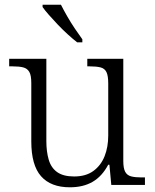

<svg xmlns="http://www.w3.org/2000/svg" viewBox="-20 -786 658 816"><path d="M277 10Q196 10 154.5 -37Q113 -84 113 -185V-433Q113 -466 104.5 -480.5Q96 -495 79 -499.5Q62 -504 33 -504H19V-536H177V-186Q177 -142 187 -107.5Q197 -73 223 -54.5Q249 -36 295 -36Q345 -36 377 -59.5Q409 -83 424.5 -122Q440 -161 440 -210V-431Q440 -464 432.5 -479.5Q425 -495 407.5 -499.5Q390 -504 361 -504H351V-536H504V-102Q504 -71 512 -56Q520 -41 537 -36.5Q554 -32 579 -32H596V0H453L445 -86H440Q414 -37 374 -13.5Q334 10 277 10ZM308 -606Q290 -620 268.5 -639.5Q247 -659 226 -681Q205 -703 187.5 -723Q170 -743 161 -756V-766H239Q250 -744 265.5 -717Q281 -690 298.5 -664Q316 -638 330 -619V-606Z"/></svg>

Font: Noto Serif Khmer Light
Style: Regular
Weight: 300
Version: Version 2.003